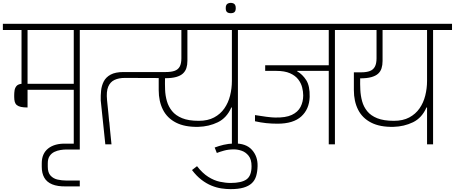

<svg xmlns="http://www.w3.org/2000/svg" viewBox="-56 -1006 3170 1338"><path d="M-36 -797V-840H632V-797H500V0H458V-380H136V-257Q108 -257 90 -261Q72 -265 61.5 -273.5Q51 -282 47 -296Q43 -310 43 -331V-343Q43 -359 45.5 -376Q48 -393 58.5 -406Q69 -419 94 -422V-797ZM136 -422H458V-797H136Z M404 293Q345 294 307.5 278.5Q270 263 252.5 232Q235 201 235 156V132Q235 64 280 28.5Q325 -7 404 -5H500V36H404Q387 36 365 39.5Q343 43 323 52.5Q303 62 290 81Q277 100 277 132V156Q277 197 296.5 218Q316 239 345.5 245.5Q375 252 404 252Q429 252 452.5 252Q476 252 500 252V293Q476 293 452.5 293Q429 293 404 293Z M678 0 646 -306Q645 -340 648.5 -374.5Q652 -409 667 -438.5Q682 -468 715 -486Q748 -504 805 -504H1084V-462L814 -463Q772 -463 742 -449Q712 -435 698 -401.5Q684 -368 690 -308Q697 -242 700 -209.5Q703 -177 704 -166Q705 -155 705.5 -154.5Q706 -154 706 -153.5Q706 -153 707 -142Q708 -131 711 -98.5Q714 -66 721 0ZM1560 -1V-257H1556Q1524 -184 1462 -154Q1400 -124 1326 -122Q1232 -120 1170.5 -151.5Q1109 -183 1079.5 -241.5Q1050 -300 1050 -378V-504H1100Q1137 -504 1161 -512.5Q1185 -521 1196.5 -542Q1208 -563 1208 -600V-797H560V-840H1732V-797H1602V-1ZM1094 -461Q1093 -423 1094.5 -381.5Q1096 -340 1107 -301.5Q1118 -263 1143 -232Q1168 -201 1213 -182.5Q1258 -164 1329 -164Q1392 -164 1436 -187.5Q1480 -211 1507.5 -250.5Q1535 -290 1547.5 -340Q1560 -390 1560 -442V-797H1250V-582Q1250 -554 1243 -532Q1236 -510 1219 -494Q1202 -478 1171.5 -469.5Q1141 -461 1094 -461Z M1440 22Q1469 11 1502.5 3Q1536 -5 1575 -6Q1658 -8 1699.5 38Q1741 84 1739 152Q1738 191 1729 221Q1720 251 1698.5 271Q1677 291 1641 301.5Q1605 312 1551 312Q1521 312 1487 307Q1453 302 1417.5 287.5Q1382 273 1347.5 246.5Q1313 220 1282 179L1317 152Q1355 201 1395.5 226.5Q1436 252 1476 260.5Q1516 269 1551 269Q1627 269 1662 244Q1697 219 1697 152Q1697 105 1676.5 79.5Q1656 54 1628 44.5Q1600 35 1575 35Q1536 35 1505.5 43.5Q1475 52 1455 60Z M1552 -914Q1544 -914 1535.5 -916.5Q1527 -919 1522 -926.5Q1517 -934 1517 -949Q1517 -965 1522 -972.5Q1527 -980 1535.5 -983Q1544 -986 1552 -986Q1561 -986 1569 -983Q1577 -980 1582 -972.5Q1587 -965 1587 -949Q1587 -934 1582 -926.5Q1577 -919 1569 -916.5Q1561 -914 1552 -914Z M2102 -330Q2099 -245 2043.5 -194.5Q1988 -144 1878 -144Q1836 -144 1798.5 -148Q1761 -152 1721 -161V-204Q1762 -197 1801.5 -192Q1841 -187 1860 -187Q1934 -185 1977 -205Q2020 -225 2038.5 -261Q2057 -297 2057 -341Q2057 -368 2049.5 -397.5Q2042 -427 2022 -453Q2002 -479 1965 -495.5Q1928 -512 1869 -512H1792V-551H2235V-797H1660V-840H2405V-797H2278V0H2235V-512H2015V-509Q2052 -488 2078 -447.5Q2104 -407 2102 -330Z M2920 0V-257H2916Q2884 -184 2822 -154Q2760 -124 2686 -122Q2592 -120 2530.5 -151.5Q2469 -183 2439.5 -241.5Q2410 -300 2410 -378V-502H2460Q2498 -502 2521.5 -511Q2545 -520 2556.5 -541.5Q2568 -563 2568 -600V-797H2333V-840H3094V-797H2962V0ZM2454 -460Q2453 -422 2455 -380.5Q2457 -339 2467.5 -300.5Q2478 -262 2503 -231Q2528 -200 2573 -182Q2618 -164 2689 -164Q2752 -164 2796 -187.5Q2840 -211 2867.5 -250.5Q2895 -290 2907.5 -340Q2920 -390 2920 -442V-797H2610V-581Q2610 -553 2603 -530.5Q2596 -508 2579 -492.5Q2562 -477 2531.5 -468.5Q2501 -460 2454 -460Z"/></svg>

Font: Matangi Light
Style: Regular
Weight: 300
Designer: Prashant Pant
Foundry: The Graphic Ant
Version: Version 3.002